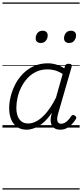

<svg xmlns="http://www.w3.org/2000/svg" viewBox="-20 -1030 663 1550"><path d="M195 17Q151 17 119.5 -4Q88 -25 71 -64Q54 -103 54 -156Q54 -202 66.5 -252Q79 -302 103.5 -349.5Q128 -397 166 -435.5Q204 -474 254 -496.5Q304 -519 367 -519Q400 -519 435 -508.5Q470 -498 499 -478L504 -495Q508 -507 514.5 -511Q521 -515 534 -515Q552 -515 556.5 -508Q561 -501 558 -489L448 -109Q441 -84 441.5 -66.5Q442 -49 450.5 -40Q459 -31 473 -31Q490 -31 504.5 -39.5Q519 -48 531.5 -62Q544 -76 554 -91Q559 -98 566 -101Q573 -104 584 -97Q594 -91 595.5 -83.5Q597 -76 592 -68Q580 -49 562 -29Q544 -9 520 4Q496 17 466 17Q444 17 428.5 10Q413 3 403.5 -10Q394 -23 390.5 -40.5Q387 -58 390 -80Q392 -90 394 -100Q396 -110 399 -120Q363 -67 326.5 -37Q290 -7 256 5Q222 17 195 17ZM112 -160Q112 -122 122.5 -93.5Q133 -65 154 -49Q175 -33 208 -33Q243 -33 281 -55Q319 -77 357.5 -123.5Q396 -170 432 -242L486 -433Q451 -455 421.5 -462.5Q392 -470 364 -470Q313 -470 272 -450.5Q231 -431 201 -398Q171 -365 151 -324.5Q131 -284 121.5 -241.5Q112 -199 112 -160ZM309 -683Q291 -683 279.5 -692.5Q268 -702 268 -721Q268 -745 282.5 -763.5Q297 -782 324 -782Q342 -782 353.5 -772.5Q365 -763 365 -744Q365 -721 350.5 -702Q336 -683 309 -683ZM538 -683Q520 -683 508.5 -692.5Q497 -702 497 -721Q497 -745 511.5 -763.5Q526 -782 553 -782Q571 -782 582.5 -772.5Q594 -763 594 -744Q594 -721 579.5 -702Q565 -683 538 -683ZM0 490H623V500H0ZM0 -20H623V0H0ZM0 -505H623V-500H0ZM0 -1010H623V-1000H0Z"/></svg>

Font: Playwrite TZ Guides
Style: Regular
Weight: 400
Designer: Veronika Burian, José Scaglione
Foundry: TypeTogether
Version: Version 1.003